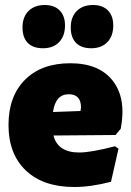

<svg xmlns="http://www.w3.org/2000/svg" viewBox="-20 -736 525 768"><path d="M159 -716Q197 -716 218.5 -694.5Q240 -673 240 -634Q240 -592 216.5 -567.5Q193 -543 152 -543Q112 -543 91 -564.5Q70 -586 70 -626Q70 -668 94 -692Q118 -716 159 -716ZM352 -716Q390 -716 411.5 -694.5Q433 -673 433 -634Q433 -592 409.5 -567.5Q386 -543 345 -543Q305 -543 284 -564.5Q263 -586 263 -626Q263 -668 287 -692Q311 -716 352 -716ZM277 12Q153 12 83.5 -54Q14 -120 14 -236Q14 -351 80 -417Q146 -483 261 -483Q377 -483 431.5 -412.5Q486 -342 463 -221L442 -196L194 -194Q211 -126 297 -126Q344 -126 440 -151L454 -141L424 -9Q344 12 277 12ZM255 -359Q202 -359 192 -288L302 -292L304 -306Q304 -359 255 -359Z"/></svg>

Font: Alegreya Sans SC Black
Style: Regular
Weight: 900
Designer: Juan Pablo del Peral
Foundry: Huerta Tipografica
Version: Version 2.007